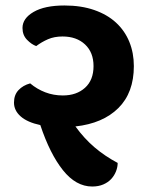

<svg xmlns="http://www.w3.org/2000/svg" viewBox="-20 -658 543 700"><path d="M316 22Q257 22 209.5 -37.5Q162 -97 127 -202Q80 -212 55.5 -233.5Q31 -255 31 -284Q31 -312 47.5 -329.5Q64 -347 90 -354Q115 -333 145 -321.5Q175 -310 209 -310Q259 -310 290 -338Q321 -366 321 -417Q321 -467 290 -496Q259 -525 208 -525Q178 -525 155 -515Q132 -505 112 -490Q95 -496 78.5 -513Q62 -530 62 -556Q62 -591 102.5 -614.5Q143 -638 215 -638Q276 -638 323.5 -621.5Q371 -605 403 -575.5Q435 -546 451.5 -505.5Q468 -465 468 -417Q468 -320 411.5 -264Q355 -208 255 -197Q287 -153 324.5 -121Q362 -89 409 -64Q409 -49 403 -33.5Q397 -18 385.5 -5.5Q374 7 356.5 14.5Q339 22 316 22Z"/></svg>

Font: Baloo 2
Style: Bold
Weight: 700
Designer: Sarang Kulkarni and Ek Type
Foundry: Ek Type
Version: Version 1.640;hotconv 1.0.111;makeotfexe 2.5.65597; ttfautoh